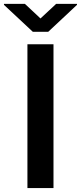

<svg xmlns="http://www.w3.org/2000/svg" viewBox="-67 -951 409 971"><path d="M203.5 -727.3V0H71.7V-727.3ZM58.9 -931.5 137.8 -857.6 217 -931.5H322.4V-926.5L176.8 -790.1H99.1L-46.9 -926.5V-931.5Z"/></svg>

Font: Inter UI Semi Bold
Style: Regular
Weight: 600
Designer: Rasmus Andersson
Foundry: rsms
Version: 3.2;8d6f07862